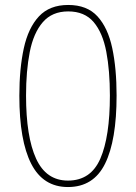

<svg xmlns="http://www.w3.org/2000/svg" viewBox="-20 -811 549 774"><path d="M254 -57Q154 -57 106 -150.5Q58 -244 58 -425Q58 -534 76 -616.5Q94 -699 137 -745Q180 -791 255 -791Q331 -791 373 -745Q415 -699 432.5 -617Q450 -535 450 -426Q450 -245 403.5 -151Q357 -57 254 -57ZM254 -83Q346 -83 384.5 -171.5Q423 -260 423 -426Q423 -526 408.5 -602.5Q394 -679 357.5 -722Q321 -765 255 -765Q190 -765 152.5 -721.5Q115 -678 100 -601.5Q85 -525 85 -426Q85 -260 125.5 -171.5Q166 -83 254 -83Z"/></svg>

Font: Noto Sans Malayalam UI SemiCondensed Thin
Style: Regular
Weight: 100
Width: 4
Designer: Jelle Bosma - Monotype Design Team
Foundry: Monotype Imaging Inc.
Version: Version 2.104; ttfautohint (v1.8.4.7-5d5b)